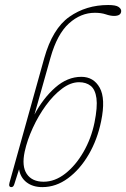

<svg xmlns="http://www.w3.org/2000/svg" viewBox="-20 -739 504 766"><path d="M181.5 -509 117.5 -282Q152 -347 200.5 -389.8Q249 -432.5 304.5 -432.5Q353.5 -432.5 377.8 -389Q402 -345.5 383.5 -255.5Q368.5 -182 333.8 -122.5Q299 -63 251.2 -27.8Q203.5 7.5 149 7.5Q111 7.5 86.2 -11.5Q61.5 -30.5 56 -63.5L37 -4Q33.5 7.5 25.5 7.5Q13 7.5 18 -10.5L156.5 -507Q189.5 -624.5 256.5 -671.8Q323.5 -719 411.5 -719Q442 -719 452.8 -711.5Q463.5 -704 463.5 -695.5Q463.5 -675.5 435 -675.5Q420.5 -675.5 402 -681.8Q383.5 -688 358.5 -688Q302 -688 255 -645.5Q208 -603 181.5 -509ZM295.5 -411Q262 -411 227.8 -385.5Q193.5 -360 163.2 -318.5Q133 -277 110.8 -228.5Q88.5 -180 78.5 -134Q66 -75.5 87 -44.8Q108 -14 154 -14Q199 -14 240.5 -46.5Q282 -79 313 -132.8Q344 -186.5 357 -250Q369.5 -312 364.8 -347Q360 -382 341.8 -396.5Q323.5 -411 295.5 -411Z"/></svg>

Font: Fraunces144ptSuperSoftThinItalic
Style: Italic
Weight: 100
Italic angle: -16°
Version: Version 1.000;[0bf87f6ff]